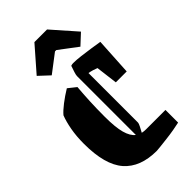

<svg xmlns="http://www.w3.org/2000/svg" viewBox="-261 -922 1009 1009"><g transform="rotate(-45 244.0 -417.5)"><path d="M208 -520Q204 -473 201.5 -422Q199 -371 199 -309Q199 -230 211 -186.5Q223 -143 247 -125V-562Q247 -570 252 -586Q257 -602 264 -622Q272 -625 281 -625Q305 -625 337.5 -621Q370 -617 403.5 -612Q437 -607 461 -603L449 -395H368L353 -516Q344 -520 329 -524.5Q314 -529 301 -531V-163Q301 -157 293.5 -142Q286 -127 277 -111Q290 -108 305 -108H450V-14Q433 -10 404.5 -5Q376 0 346 3.5Q316 7 293.5 9.5Q271 12 266 12Q144 12 82.5 -58.5Q21 -129 21 -285Q21 -341 29.5 -387.5Q38 -434 51 -467Q67 -486 97.5 -509.5Q128 -533 164 -555ZM156 -659 98 -713 215 -847H309L427 -713L369 -659L267 -736H257Z"/></g></svg>

Font: Grenze Gotisch Black
Style: Regular
Weight: 900
Designer: Renata Polastri
Foundry: Omnibus-Type
Version: Version 1.001